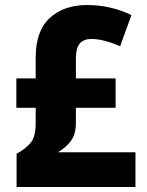

<svg xmlns="http://www.w3.org/2000/svg" viewBox="-20 -744 586 764"><path d="M327 -724Q375 -724 419.5 -713.5Q464 -703 503 -684L458 -560Q391 -589 343 -589Q314 -589 298 -571.5Q282 -554 282 -511V-432H440V-315H282V-255Q282 -208 260.5 -181Q239 -154 210 -138H519V0H46V-132Q84 -153 103 -177Q122 -201 122 -254V-315H45V-432H122V-515Q122 -621 178 -672.5Q234 -724 327 -724Z"/></svg>

Font: Noto Sans Lao UI SemCond ExtBd
Style: Regular
Weight: 800
Width: 4
Designer: Monotype Design Team
Foundry: Monotype Imaging Inc.
Version: Version 2.000; ttfautohint (v1.8.4.7-5d5b)